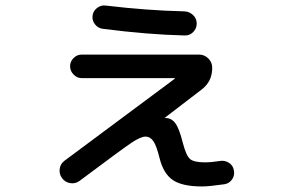

<svg xmlns="http://www.w3.org/2000/svg" viewBox="-20 -634 1040 693"><path d="M267 19Q252 30 233.5 27Q215 24 204 9Q193 -6 195.5 -24.5Q198 -43 213 -54L611 -350V-352H610H275Q258 -352 245.5 -365Q233 -378 233 -395Q233 -412 245.5 -424.5Q258 -437 275 -437H698Q718 -437 732 -423Q746 -409 746 -389Q746 -340 708 -311L575 -209V-208H577H578Q599 -208 613 -189Q627 -170 640 -118Q652 -72 666 -60Q680 -48 720 -48Q742 -48 774 -53Q791 -56 806 -46.5Q821 -37 824 -20Q828 -2 818 13Q808 28 790 31Q734 39 710 39Q638 39 604 16Q570 -7 556 -63Q545 -108 533.5 -124.5Q522 -141 505 -141Q488 -141 455 -119Q422 -97 267 19ZM361 -614Q511 -596 646 -593Q664 -592 677 -579.5Q690 -567 690 -549Q690 -531 677 -518Q664 -505 646 -506Q515 -509 351 -530Q334 -532 323 -546Q312 -560 314 -577Q316 -594 330 -605Q344 -616 361 -614Z"/></svg>

Font: Rounded Mplus 1c Medium
Style: Regular
Weight: 500
Version: Version 1.059.20150529